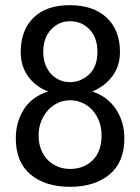

<svg xmlns="http://www.w3.org/2000/svg" viewBox="-20 -725 540 741"><path d="M250 -73Q304 -73 338 -107Q372 -141 372 -202Q372 -232 362.5 -257Q353 -282 336.5 -300Q320 -318 298 -328Q276 -338 250 -338Q226 -338 204 -328Q182 -318 165.5 -300Q149 -282 139 -257Q129 -232 129 -202Q129 -172 138.5 -148Q148 -124 164.5 -107.5Q181 -91 203 -82Q225 -73 250 -73ZM250 -408Q292 -408 324 -438Q356 -468 356 -525Q356 -579 326 -611Q296 -643 250 -643Q207 -643 177 -611Q147 -579 147 -525Q147 -496 155.5 -474.5Q164 -453 178.5 -438Q193 -423 211.5 -415.5Q230 -408 250 -408ZM250 -4Q155 -4 98 -51.5Q41 -99 41 -191Q41 -254 72 -303Q103 -352 166 -372Q118 -390 89 -429.5Q60 -469 60 -524Q60 -608 109 -656.5Q158 -705 249 -705Q340 -705 391.5 -657Q443 -609 443 -524Q443 -469 412.5 -429.5Q382 -390 336 -372Q396 -352 428 -303Q460 -254 460 -191Q460 -99 402.5 -51.5Q345 -4 250 -4Z"/></svg>

Font: D2Coding ligature
Style: Regular
Weight: 400
Monospace: yes
Designer: Yong-Rak Park; Jeong-Hwan Yoon; Sang-Min Lee;
Foundry: NHN Corporation
Version: Version 1.3.2; Build 20180524